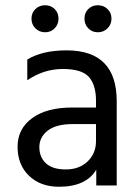

<svg xmlns="http://www.w3.org/2000/svg" viewBox="-20 -707 532 732"><path d="M188.5 -672.5Q203 -658 203 -636Q203 -614 188.5 -599Q174 -584 152 -584Q130 -584 115 -599Q100 -614 100 -636Q100 -658 115 -672.5Q130 -687 152 -687Q174 -687 188.5 -672.5ZM390 -672.5Q405 -658 405 -636Q405 -614 390 -599Q375 -584 353 -584Q331 -584 316.5 -599Q302 -614 302 -636Q302 -658 316.5 -672.5Q331 -687 353 -687Q375 -687 390 -672.5ZM205 5Q134 5 90.5 -37Q47 -79 47 -147.5Q47 -216 102.5 -256.5Q158 -297 254 -297H346V-323Q346 -383 319 -413.5Q292 -444 219.5 -444Q147 -444 84 -401V-480Q141 -515 234 -515Q425 -515 425 -321V0H347V-60Q308 5 205 5ZM346 -169V-234H258Q194 -234 162 -209Q130 -184 130 -146Q130 -108 155 -84.5Q180 -61 231 -61Q282 -61 314 -91.5Q346 -122 346 -169Z"/></svg>

Font: Hind Mysuru
Style: Regular
Weight: 400
Designer: Manushi Parikh, Hitesh Malaviya
Foundry: Indian Type Foundry
Version: Version 0.703;PS 1.0;hotconv 1.0.86;makeotf.lib2.5.63406